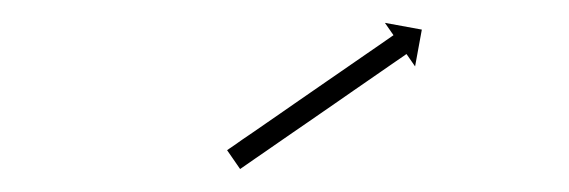

<svg xmlns="http://www.w3.org/2000/svg" viewBox="-20 -562 498 168"><path d="M180.3 -431.7C179.8 -431.3 179.3 -430.9 178.7 -430.6L190.1 -414.1C190.6 -414.5 191.2 -414.9 191.7 -415.2C193.3 -416.3 194.8 -417.4 196.3 -418.4C198.7 -420.1 201.1 -421.7 203.5 -423.4C206.6 -425.5 209.7 -427.7 212.8 -429.8C216.5 -432.4 220.2 -434.9 223.9 -437.5C228 -440.3 232.1 -443.1 236.2 -446C240.5 -449 244.9 -452 249.3 -455C253.8 -458.2 258.4 -461.3 262.9 -464.4C267.4 -467.6 271.9 -470.7 276.5 -473.8C280.9 -476.8 285.2 -479.9 289.6 -482.9C293.7 -485.7 297.8 -488.6 301.9 -491.4C305.6 -493.9 309.3 -496.5 312.9 -499C316 -501.2 319.2 -503.3 322.3 -505.5C324.6 -507.1 327 -508.8 329.4 -510.4C331 -511.5 332.5 -512.5 334.1 -513.6C334.6 -514 335.1 -514.4 335.7 -514.7L343.2 -503.9L349.1 -536.1L316.8 -542L324.3 -531.2C323.8 -530.8 323.2 -530.4 322.7 -530.1C321.1 -529 319.6 -527.9 318.1 -526.9C315.7 -525.2 313.3 -523.6 310.9 -521.9C307.8 -519.8 304.7 -517.6 301.6 -515.5C297.9 -512.9 294.2 -510.4 290.6 -507.9C286.5 -505 282.4 -502.2 278.3 -499.4C273.9 -496.3 269.5 -493.3 265.1 -490.3C260.6 -487.1 256 -484 251.5 -480.9C247 -477.8 242.5 -474.6 237.9 -471.5C233.6 -468.5 229.2 -465.4 224.8 -462.4C220.7 -459.6 216.6 -456.7 212.5 -453.9C208.8 -451.4 205.1 -448.8 201.5 -446.3C198.4 -444.1 195.3 -442 192.1 -439.9C189.8 -438.2 187.4 -436.5 185 -434.9C183.4 -433.8 181.9 -432.8 180.3 -431.7Z"/></svg>

Font: FRB American Cursive Just Arrows Semibold
Style: Italic
Weight: 600
Italic angle: -25°
Version: Version 2.0;Modular Font Editor K font №1